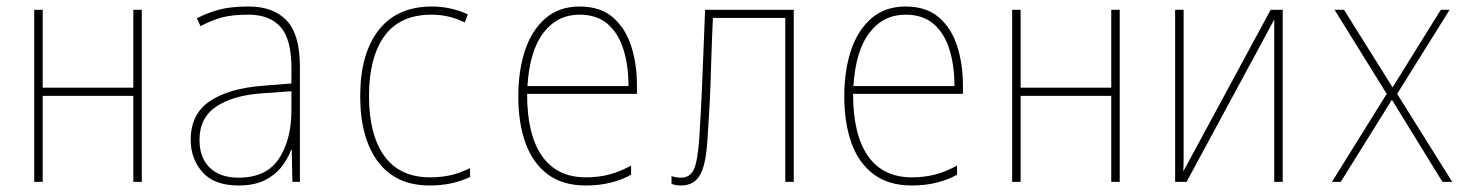

<svg xmlns="http://www.w3.org/2000/svg" viewBox="-20 -558 4540 589"><path d="M85 0V-528H111V-289H389V-528H415V0H389V-264H111V0Z M712 11Q637 11 601 -30Q565 -71 565 -129Q565 -208 623.5 -247.5Q682 -287 787 -295L874 -302V-349Q874 -439 840 -476Q806 -513 743 -513Q694 -513 663 -505Q632 -497 595 -478L584 -502Q617 -519 652.5 -528.5Q688 -538 743 -538Q819 -538 859.5 -495Q900 -452 900 -354V0H877L875 -98H873Q863 -71 843.5 -46Q824 -21 792 -5Q760 11 712 11ZM712 -13Q797 -13 835.5 -71Q874 -129 874 -220V-278L787 -272Q696 -266 644 -231.5Q592 -197 592 -129Q592 -74 623.5 -43.5Q655 -13 712 -13Z M1298 11Q1194 11 1139.5 -62Q1085 -135 1085 -263Q1085 -393 1141.5 -465.5Q1198 -538 1305 -538Q1363 -538 1415 -514L1406 -489Q1358 -513 1304 -513Q1207 -513 1159.5 -447.5Q1112 -382 1112 -263Q1112 -145 1159 -79.5Q1206 -14 1300 -14Q1332 -14 1360 -20Q1388 -26 1422 -42V-15Q1391 -1 1361.5 5Q1332 11 1298 11Z M1777 11Q1706 11 1660 -23.5Q1614 -58 1592 -119.5Q1570 -181 1570 -262Q1570 -341 1590.5 -403Q1611 -465 1653 -501.5Q1695 -538 1758 -538Q1822 -538 1860.5 -504.5Q1899 -471 1916.5 -416Q1934 -361 1934 -296V-270H1597Q1597 -144 1643 -79Q1689 -14 1777 -14Q1816 -14 1848.5 -22.5Q1881 -31 1916 -50V-22Q1887 -6 1852.5 2.5Q1818 11 1777 11ZM1598 -294H1908Q1908 -357 1892.5 -406.5Q1877 -456 1844 -484.5Q1811 -513 1758 -513Q1690 -513 1647.5 -458Q1605 -403 1598 -294Z M2069 11Q2053 11 2040 6V-18Q2053 -13 2069 -13Q2097 -13 2108.5 -38Q2120 -63 2125 -131Q2128 -176 2130 -216.5Q2132 -257 2134 -301Q2136 -345 2138 -400Q2140 -455 2143 -528H2415V0H2389V-503H2167Q2164 -439 2162.5 -389Q2161 -339 2159.5 -296.5Q2158 -254 2155.5 -213Q2153 -172 2150 -126Q2145 -50 2126.5 -19.5Q2108 11 2069 11Z M2777 11Q2706 11 2660 -23.5Q2614 -58 2592 -119.5Q2570 -181 2570 -262Q2570 -341 2590.5 -403Q2611 -465 2653 -501.5Q2695 -538 2758 -538Q2822 -538 2860.5 -504.5Q2899 -471 2916.5 -416Q2934 -361 2934 -296V-270H2597Q2597 -144 2643 -79Q2689 -14 2777 -14Q2816 -14 2848.5 -22.5Q2881 -31 2916 -50V-22Q2887 -6 2852.5 2.5Q2818 11 2777 11ZM2598 -294H2908Q2908 -357 2892.5 -406.5Q2877 -456 2844 -484.5Q2811 -513 2758 -513Q2690 -513 2647.5 -458Q2605 -403 2598 -294Z M3085 0V-528H3111V-289H3389V-528H3415V0H3389V-264H3111V0Z M3585 0V-528H3611V-115Q3611 -92 3611 -73Q3611 -54 3610 -32L3878 -528H3915V0H3889V-498L3620 0Z M4066 0 4234 -270 4074 -528H4103L4252 -290L4400 -528H4427L4266 -270L4435 0H4405L4250 -252L4093 0Z"/></svg>

Font: Noto Sans Mono ExtraCondensed Thin
Style: Regular
Weight: 100
Width: 2
Designer: Monotype Design Team
Foundry: Monotype Imaging Inc.
Version: Version 2.014; ttfautohint (v1.8.4.7-5d5b)